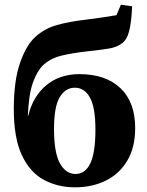

<svg xmlns="http://www.w3.org/2000/svg" viewBox="-20 -787 630 821"><path d="M301 14Q227 14 167.5 -18Q108 -50 73.5 -123.5Q39 -197 39 -321Q39 -441 65.5 -517.5Q92 -594 131 -629Q170 -665 223.5 -680Q277 -695 348 -703Q389 -708 421 -713Q453 -718 478 -722L497 -767L545 -760Q542 -691 532 -653Q522 -615 499 -600Q479 -585 446.5 -579.5Q414 -574 358 -568Q286 -560 240.5 -548.5Q195 -537 164 -508Q139 -484 121 -434.5Q103 -385 99 -292L101 -293Q121 -375 178 -422.5Q235 -470 320 -470Q432 -470 495 -410Q558 -350 558 -240Q558 -156 524 -99.5Q490 -43 432 -14.5Q374 14 301 14ZM303 -43Q344 -43 366 -88Q388 -133 388 -233Q388 -328 364.5 -370Q341 -412 300 -412Q260 -412 235.5 -371.5Q211 -331 211 -236Q211 -133 236.5 -88Q262 -43 303 -43Z"/></svg>

Font: Source Serif 4 SmText
Style: Bold
Weight: 700
Designer: Frank Grießhammer
Foundry: Adobe
Version: Version 4.005;hotconv 1.1.0;makeotfexe 2.6.0